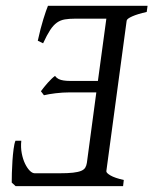

<svg xmlns="http://www.w3.org/2000/svg" viewBox="-20 -635 523 655"><path d="M119.6 -323.7Q124.5 -330.6 130.6 -338.1Q136.7 -345.7 143.1 -352.8Q149.4 -359.9 155.8 -366Q162.1 -372.1 167.5 -376Q173.3 -368.7 180.4 -365.2Q187.5 -361.8 197.3 -360.4Q207 -358.9 220.2 -358.9H314L342.8 -571.3H235.8Q215.8 -571.3 201.2 -568.8Q186.5 -566.4 174.3 -557.9Q162.1 -549.3 151.1 -532.5Q140.1 -515.6 127 -487.3L108.9 -496.1Q118.2 -538.6 127.9 -569.8Q137.7 -601.1 143.6 -615.2H483.4L480.5 -594.2Q449.7 -587.4 431.4 -579.3Q413.1 -571.3 412.1 -564.5L342.8 -51.3Q341.8 -45.4 356.7 -36.6Q371.6 -27.8 402.3 -21L399.9 0H33.2L20 -12.2Q20 -24.4 20.5 -44.9Q21 -65.4 22.5 -86.7Q23.9 -107.9 26.4 -126.7Q28.8 -145.5 32.7 -154.8H52.7Q50.3 -132.3 54.2 -112.1Q58.1 -91.8 65.4 -76.7Q72.8 -61.5 81.5 -52.7Q90.3 -43.9 98.6 -43.9H183.1Q211.4 -43.9 229 -45.9Q246.6 -47.9 256.6 -52Q266.6 -56.2 270.8 -63Q274.9 -69.8 276.4 -79.6L308.6 -319.8H216.3Q206.1 -319.8 193.8 -319.1Q181.6 -318.4 169.9 -316.9Q158.2 -315.4 147.7 -313.7Q137.2 -312 129.9 -310.1Z"/></svg>

Font: Gentium Plus
Style: Italic
Weight: 400
Italic angle: -8°
Designer: J. Victor Gaultney, Annie Olsen, Iska Routamaa
Foundry: SIL International
Version: Version 1.510